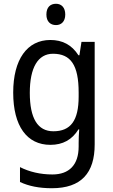

<svg xmlns="http://www.w3.org/2000/svg" viewBox="-20 -758 599 1018"><path d="M277 -738C247 -738 226 -720 226 -681C226 -644 247 -625 277 -625C305 -625 326 -644 326 -681C326 -719 305 -738 277 -738ZM247 -546C124 -546 50 -443 50 -267C50 -89 123 10 247 10C313 10 362 -17 396 -72H400C398 -53 397 -18 397 0V19C397 117 346 167 258 167C194 167 135 153 86 128V207C133 229 188 240 255 240C411 240 482 159 482 8V-536H412L401 -465H396C360 -521 310 -546 247 -546ZM261 -473C355 -473 397 -413 397 -268V-246C397 -119 355 -62 263 -62C180 -62 138 -130 138 -266C138 -399 181 -473 261 -473Z"/></svg>

Font: Noto Sans Devanagari UI SemiCondensed
Style: Regular
Weight: 400
Width: 4
Designer: Jelle Bosma - Monotype Design Team
Foundry: Monotype Imaging Inc.
Version: Version 2.004